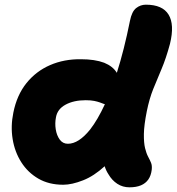

<svg xmlns="http://www.w3.org/2000/svg" viewBox="-20 -780 755 820"><path d="M250 9Q189 9 144 -17Q99 -43 71 -87Q43 -131 34 -186Q25 -241 37 -299Q52 -374 93 -425Q134 -476 194 -502Q254 -528 326 -527Q385 -527 425 -512Q462 -497 479 -469Q510 -566 535 -691Q543 -731 561.5 -745.5Q580 -760 603 -760Q674 -760 700 -717.5Q726 -675 706 -593Q689 -530 670 -485.5Q651 -441 634.5 -400Q618 -359 607 -305Q595 -245 594.5 -207.5Q594 -170 599.5 -147.5Q605 -125 612.5 -111Q620 -97 625 -85Q630 -73 628 -55Q625 -30 613.5 -13.5Q602 3 582 11.5Q562 20 533 20Q504 20 481 5Q458 -10 443 -36Q433 -51 427 -70Q381 -28 335 -10Q287 9 250 9ZM428 -335Q426 -335 424 -336Q416 -339 406.5 -342.5Q397 -346 382.5 -349Q368 -352 346 -352Q295 -352 260 -333Q225 -314 219 -279Q214 -254 218 -228Q222 -202 235 -184Q248 -166 270 -166Q316 -166 365 -227Q397 -268 428 -335Z"/></svg>

Font: Shantell Sans Light ExtraBold
Style: Italic
Weight: 800
Italic angle: -11°
Version: Version 1.008;[ac192a2d6]